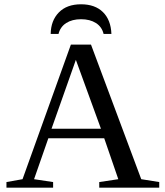

<svg xmlns="http://www.w3.org/2000/svg" viewBox="-20 -866 762 886"><path d="M225.1 -25.9V0H9.8V-25.9L84 -39.1L307.1 -660.2H399.9L631.8 -39.1L714.8 -25.9V0H438V-25.9L525.9 -39.1L460.9 -228H203.1L137.2 -39.1ZM330.1 -589.8 217.8 -272H445.8ZM354 -846.2Q418.5 -846.2 455.1 -810.1Q491.7 -773.9 494.1 -709.5H458Q450.2 -742.2 422.6 -759.8Q395 -777.3 354 -777.3Q313 -777.3 285.6 -759.8Q258.3 -742.2 250 -709.5H213.9Q214.8 -771 251.5 -808.6Q288.1 -846.2 354 -846.2Z"/></svg>

Font: Tinos
Style: Regular
Weight: 400
Designer: Steve Matteson
Foundry: Monotype Imaging Inc.
Version: Version 1.23